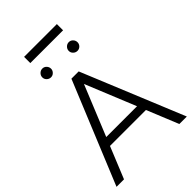

<svg xmlns="http://www.w3.org/2000/svg" viewBox="-301 -1172 1288 1288"><g transform="rotate(-45 343.5 -527.5)"><path d="M309 -727H378L677 0H606ZM309 -727H378L81 0H10ZM152 -285H536V-225H152ZM428 -871Q428 -888 440.5 -900.5Q453 -913 470 -913Q487 -913 499 -900.5Q511 -888 511 -871Q511 -854 499 -842Q487 -830 470 -830Q453 -830 440.5 -842Q428 -854 428 -871ZM177 -871Q177 -888 189.5 -900.5Q202 -913 219 -913Q236 -913 248 -900.5Q260 -888 260 -871Q260 -855 248 -842.5Q236 -830 219 -830Q202 -830 189.5 -842Q177 -854 177 -871ZM188 -1055H499V-996H188Z"/></g></svg>

Font: 寒蝉端黑体 Light
Style: Regular
Weight: 300
Designer: ChillDuanSans {Warren2060}; 
Source Han Sans {Ryoko NISHIZUKA 西塚涼子 (kana, bopomofo & ideographs); Paul D. Hunt (Latin, G
Foundry: ChillType&Adobe
Version: Version 1.300;Glyphs 3.3 (3306)